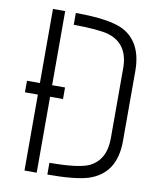

<svg xmlns="http://www.w3.org/2000/svg" viewBox="-79 -742 621 800"><g transform="rotate(10 231.5 -342.0)"><path d="M25.4 -321.3V-370.1H80.1V-683.6H131.8V-370.1H186.5V-321.3H131.8V0H80.1V-321.3ZM176.8 0V-49.8Q297.9 -49.8 343.8 -70.3Q410.2 -102.5 411.1 -192.4V-491.2Q411.1 -594.7 324.2 -621.1Q282.2 -632.8 176.8 -633.8V-683.6Q320.3 -683.6 379.9 -653.3Q461.9 -609.4 462.9 -491.2V-192.4Q462.9 -52.7 347.7 -16.6Q293 0 176.8 0Z"/></g></svg>

Font: Post No Bills Colombo
Style: Regular
Weight: 400
Designer: Kosala Senevirathne, Siva Puranthara, Lasantha Premarathna, Tharique Azeez
Foundry: Mooniak
Version: Version 1.220 ; ttfautohint (v1.6)